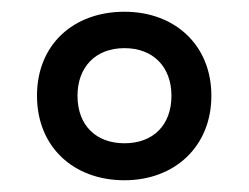

<svg xmlns="http://www.w3.org/2000/svg" viewBox="-20 -809 424 327"><path d="M192 -502C277 -502 340 -559 340 -646C340 -732 278 -789 192 -789C105 -789 43 -733 43 -646C43 -559 105 -502 192 -502ZM192 -565C144 -565 112 -595 112 -646C112 -694 142 -727 192 -727C241 -727 272 -695 272 -646C272 -596 241 -565 192 -565Z"/></svg>

Font: Noto Sans Malayalam UI Condensed Medium
Style: Regular
Weight: 500
Width: 3
Designer: Jelle Bosma - Monotype Design Team
Foundry: Monotype Imaging Inc.
Version: Version 2.104